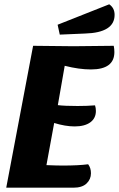

<svg xmlns="http://www.w3.org/2000/svg" viewBox="-20 -873 553 893"><path d="M512 -631Q512 -550 403 -550Q348 -550 281 -567L249 -384Q281 -380 341 -380Q384 -380 422 -383Q426 -371 426 -357Q426 -323 400 -304Q374 -285 327 -285Q284 -285 232 -301L196 -105Q244 -103 271 -103Q345 -103 390 -109Q403 -92 403 -67Q403 -39 382.5 -19.5Q362 0 321 0H9L134 -660Q260 -658 322 -658Q385 -658 509 -660Q512 -645 512 -631ZM513 -804Q513 -721 375 -717L258 -712L248 -758L488 -853Q513 -836 513 -804Z"/></svg>

Font: Sansita
Style: Bold Italic
Weight: 700
Italic angle: -11°
Designer: Pablo Cosgaya
Foundry: Omnibus-Type
Version: Version 1.006